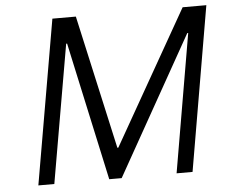

<svg xmlns="http://www.w3.org/2000/svg" viewBox="-51 -758 958 815"><g transform="rotate(-5 428.5 -350.0)"><path d="M201 -700H301L428 -130H432L756 -700H857L737 0H669L770 -589H766L435 0H382L254 -589H250L148 0H80Z"/></g></svg>

Font: Be Vietnam Light
Style: Italic
Weight: 300
Italic angle: -9.222°
Designer: Gabriel Lam
Foundry: TypeRant
Version: Version 3.000